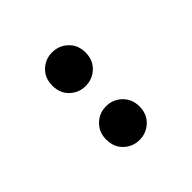

<svg xmlns="http://www.w3.org/2000/svg" viewBox="2 -857 496 496"><g transform="rotate(45 250.0 -609.0)"><path d="M151.5 -548Q124 -548 107 -565.8Q90 -583.5 90 -608.5Q90 -633.5 107 -651.5Q124 -669.5 151.5 -669.5Q179 -669.5 196 -651.5Q213 -633.5 213 -608.5Q213 -583.5 196 -565.8Q179 -548 151.5 -548ZM348.5 -548Q321.5 -548 304.2 -565.8Q287 -583.5 287 -608.5Q287 -633.5 304.2 -651.5Q321.5 -669.5 348.5 -669.5Q376 -669.5 393 -651.5Q410 -633.5 410 -608.5Q410 -583.5 393 -565.8Q376 -548 348.5 -548Z"/></g></svg>

Font: Newsreader 36pt SemiBold
Style: Regular
Weight: 600
Designer: Hugues Gentile
Foundry: Production Type
Version: Version 1.003